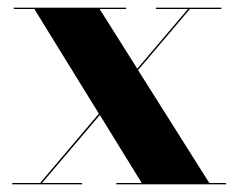

<svg xmlns="http://www.w3.org/2000/svg" viewBox="-20 -480 620 500"><path d="M12 -3.5H84.5L237.5 -184L69.5 -456.5H16V-460H308.5V-456.5H239.5L337.5 -301L469.5 -456.5H386V-460H556.5V-456.5H474.5L339.5 -297.5L525 -3.5H568.5V0H283V-3.5H349L240 -180.5L89.5 -3.5H193.5V0H12Z"/></svg>

Font: Bodoni* 48
Style: Bold
Weight: 700
Version: Version 2.2